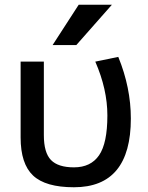

<svg xmlns="http://www.w3.org/2000/svg" viewBox="-20 -780 624 810"><path d="M312 -760H452L302 -590H202ZM479 -540Q532 -410 532 -280Q532 10 292 10Q172 10 119.5 -39.5Q67 -89 67 -200V-520H165V-210Q165 -136 195 -105Q225 -74 292 -74Q363 -74 398 -125Q433 -176 433 -293Q433 -403 382 -520Z"/></svg>

Font: M PLUS 1p Medium
Style: Regular
Weight: 500
Version: Version 1.062